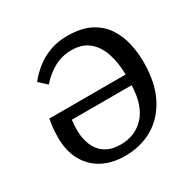

<svg xmlns="http://www.w3.org/2000/svg" viewBox="-160 -876 1049 1048"><g transform="rotate(-30 364.5 -352.0)"><path d="M340 11Q257 11 196.5 -22Q136 -55 103.5 -115.5Q71 -176 71 -258Q71 -289 74 -319Q77 -349 82 -373H563Q562 -447 542.5 -506.5Q523 -566 481.5 -601Q440 -636 372 -636Q313 -636 263 -609Q213 -582 172 -535L124 -579Q150 -613 188.5 -644.5Q227 -676 277.5 -695.5Q328 -715 390 -715Q477 -715 533.5 -686.5Q590 -658 622.5 -610Q655 -562 668.5 -503Q682 -444 682 -383Q682 -255 637.5 -167Q593 -79 516 -34Q439 11 340 11ZM350 -55Q442 -55 500 -118Q558 -181 562 -306H185Q181 -274 181 -242Q181 -191 198.5 -148Q216 -105 253.5 -80Q291 -55 350 -55Z"/></g></svg>

Font: Literata 7pt Medium
Style: Italic
Weight: 500
Italic angle: -2°
Designer: Latin by Veronika Burian and Jose Scaglione. Greek by Irene Vlachou. Cyrillic by Vera Evstafieva
Foundry: TypeTogether
Version: Version 3.002